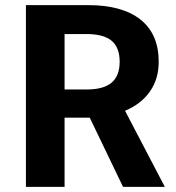

<svg xmlns="http://www.w3.org/2000/svg" viewBox="-20 -729 685 749"><path d="M231.9 0H81.1V-709H324.2Q457 -709 528.1 -652.6Q599.1 -596.2 599.1 -487.8Q599.1 -420.9 564.9 -372.1Q530.8 -323.2 467.8 -296.9L623 0H460L330.1 -270H231.9ZM446.8 -487.8Q446.8 -543.9 415.3 -570.1Q383.8 -596.2 317.9 -596.2H231.9V-379.9H317.9Q383.8 -379.9 415.3 -406.5Q446.8 -433.1 446.8 -487.8Z"/></svg>

Font: Sarala
Style: Bold
Weight: 700
Designer: Andres Torresi
Foundry: Huerta Tipografica
Version: Version 1.004;PS 001.003;hotconv 1.0.70;makeotf.lib2.5.58329